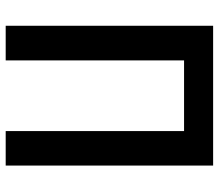

<svg xmlns="http://www.w3.org/2000/svg" viewBox="-66 -684 751 658"><g transform="rotate(90 309.0 -355.5)"><path d="M547.9 -710.9V0H429.7V-611.3H187.5V0H68.8V-710.9Z"/></g></svg>

Font: Roboto Condensed Medium
Style: Regular
Weight: 500
Designer: Christian Robertson
Foundry: Google
Version: Version 3.0